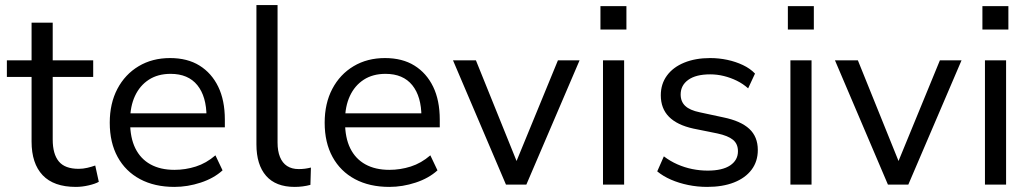

<svg xmlns="http://www.w3.org/2000/svg" viewBox="-20 -725 4050 754"><path d="M278 9Q191 9 147.5 -37Q104 -83 104 -169V-423H7V-488H104V-636H187V-488H346V-423H187V-177Q187 -120 211 -91Q235 -62 289 -62Q306 -62 323 -66Q340 -70 354 -75L368 -11Q354 -3 328 3Q302 9 278 9Z M665 9Q587 9 530 -21.5Q473 -52 442 -108.5Q411 -165 411 -243Q411 -319 441 -376Q471 -433 524.5 -465Q578 -497 648 -497Q716 -497 763.5 -467.5Q811 -438 837 -384.5Q863 -331 863 -255V-225H474V-280H808L791 -266Q791 -346 755 -390.5Q719 -435 650 -435Q600 -435 564.5 -412Q529 -389 510 -348Q491 -307 491 -252V-245Q491 -184 511.5 -142.5Q532 -101 571 -79.5Q610 -58 665 -58Q708 -58 749 -71Q790 -84 826 -115L854 -56Q820 -25 768.5 -8Q717 9 665 9Z M1137 9Q1063 9 1025 -34.5Q987 -78 987 -158V-705H1070V-165Q1070 -132 1079.5 -108.5Q1089 -85 1107.5 -73Q1126 -61 1153 -61Q1166 -61 1177.5 -62.5Q1189 -64 1201 -67L1199 1Q1184 5 1168.5 7Q1153 9 1137 9Z M1509 9Q1431 9 1374 -21.5Q1317 -52 1286 -108.5Q1255 -165 1255 -243Q1255 -319 1285 -376Q1315 -433 1368.5 -465Q1422 -497 1492 -497Q1560 -497 1607.5 -467.5Q1655 -438 1681 -384.5Q1707 -331 1707 -255V-225H1318V-280H1652L1635 -266Q1635 -346 1599 -390.5Q1563 -435 1494 -435Q1444 -435 1408.5 -412Q1373 -389 1354 -348Q1335 -307 1335 -252V-245Q1335 -184 1355.5 -142.5Q1376 -101 1415 -79.5Q1454 -58 1509 -58Q1552 -58 1593 -71Q1634 -84 1670 -115L1698 -56Q1664 -25 1612.5 -8Q1561 9 1509 9Z M1967 0 1759 -488H1849L2019 -67H1998L2171 -488H2256L2047 0Z M2338 -609V-701H2440V-609ZM2348 0V-488H2431V0Z M2757 9Q2719 9 2682.5 1.5Q2646 -6 2615 -19.5Q2584 -33 2561 -52L2587 -111Q2612 -92 2640.5 -79.5Q2669 -67 2699 -61Q2729 -55 2759 -55Q2817 -55 2847.5 -75.5Q2878 -96 2878 -131Q2878 -160 2858.5 -176Q2839 -192 2797 -201L2703 -220Q2639 -234 2607 -266.5Q2575 -299 2575 -351Q2575 -395 2599 -428Q2623 -461 2667 -479Q2711 -497 2769 -497Q2803 -497 2836 -490Q2869 -483 2897.5 -469.5Q2926 -456 2945 -436L2918 -378Q2898 -396 2873.5 -408Q2849 -420 2822.5 -426.5Q2796 -433 2769 -433Q2713 -433 2683 -411.5Q2653 -390 2653 -354Q2653 -326 2671 -309Q2689 -292 2728 -284L2821 -264Q2889 -250 2922.5 -219Q2956 -188 2956 -136Q2956 -91 2931.5 -58.5Q2907 -26 2862.5 -8.5Q2818 9 2757 9Z M3074 -609V-701H3176V-609ZM3084 0V-488H3167V0Z M3467 0 3259 -488H3349L3519 -67H3498L3671 -488H3756L3547 0Z M3838 -609V-701H3940V-609ZM3848 0V-488H3931V0Z"/></svg>

Font: Nunito Sans 11pt
Style: Regular
Weight: 400
Version: Version 3.101;gftools[0.9.27]